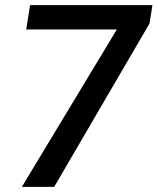

<svg xmlns="http://www.w3.org/2000/svg" viewBox="-20 -731 616 751"><path d="M576.2 -710.9H97.7L82.5 -615.7H437L65.4 0H191.9L564.9 -639.2Z"/></svg>

Font: Roboto Medium
Style: Italic
Weight: 500
Italic angle: -12°
Designer: Google
Version: Version 2.137; 2017